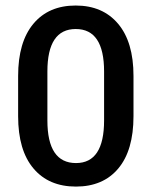

<svg xmlns="http://www.w3.org/2000/svg" viewBox="-20 -668 552 698"><path d="M358.4 -230V-408.2Q358.4 -562.5 255.4 -562.5Q152.3 -562.5 152.3 -408.2V-230Q152.3 -75.2 256.3 -75.2Q358.4 -75.2 358.4 -230ZM465.3 -392.1V-245.6Q465.3 -121.6 410.2 -55.7Q355 10.3 256.1 10.3Q157.2 10.3 101.6 -55.7Q45.9 -121.6 45.9 -245.6V-392.1Q45.9 -515.1 101.3 -581.5Q156.7 -647.9 255.1 -647.9Q353.5 -647.9 409.4 -581.5Q465.3 -515.1 465.3 -392.1Z"/></svg>

Font: Yantramanav Medium
Style: Regular
Weight: 500
Version: Version 1.001;PS 1.0;hotconv 1.0.72;makeotf.lib2.5.5900; ttf